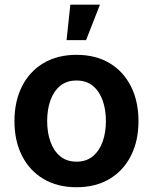

<svg xmlns="http://www.w3.org/2000/svg" viewBox="-20 -786 651 817"><path d="M305.7 10.7Q224.6 10.7 165.3 -24.4Q106 -59.6 73.7 -123Q41.5 -186.5 41.5 -270.5Q41.5 -355 73.7 -418.7Q106 -482.4 165.3 -517.6Q224.6 -552.7 305.7 -552.7Q386.7 -552.7 445.8 -517.6Q504.9 -482.4 537.1 -418.7Q569.3 -355 569.3 -270.5Q569.3 -186.5 537.1 -123Q504.9 -59.6 445.8 -24.4Q386.7 10.7 305.7 10.7ZM305.7 -98.1Q347.2 -98.1 375 -121.1Q402.8 -144 416.7 -183.1Q430.7 -222.2 430.7 -271Q430.7 -319.8 416.7 -358.9Q402.8 -397.9 375 -420.7Q347.2 -443.4 305.7 -443.4Q263.7 -443.4 236.1 -420.7Q208.5 -397.9 194.6 -359.1Q180.7 -320.3 180.7 -271Q180.7 -222.2 194.6 -183.1Q208.5 -144 236.1 -121.1Q263.7 -98.1 305.7 -98.1ZM263.2 -615.2 279.3 -766.1H405.3L346.2 -615.2Z"/></svg>

Font: Inter
Style: 650
Weight: 650
Designer: Rasmus Andersson
Foundry: rsms
Version: Version 4.001;git-66647c0bb